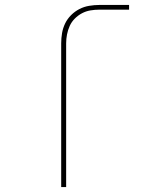

<svg xmlns="http://www.w3.org/2000/svg" viewBox="-20 -755 640 775"><path d="M247 0H227V-580Q227 -601 230.5 -621.5Q234 -642 243 -660.5Q252 -679 267 -694Q282 -709 300.5 -718.5Q319 -728 340 -731.5Q361 -735 381 -735H501V-716H381Q363 -716 345 -713Q327 -710 311 -701.5Q295 -693 282 -680Q269 -667 261.5 -650.5Q254 -634 250.5 -616Q247 -598 247 -580Z"/></svg>

Font: Iosevka Aile Thin
Style: Regular
Weight: 100
Designer: Belleve Invis
Foundry: Belleve Invis
Version: Version 31.1.0; ttfautohint (v1.8.4)